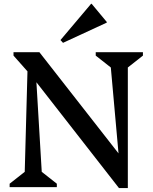

<svg xmlns="http://www.w3.org/2000/svg" viewBox="-20 -957 780 982"><path d="M588.5 4.9 134.2 -577.4V-690H181.5L614 -136.9L590.2 -127.7L546.8 -611.8L469.6 -672.6V-690H711V-672.6L633.8 -611.8V4.9ZM29.3 0V-17.4L106.5 -78.2L120.5 -592L49.1 -672.6V-690H157.1L193.5 -78.2L270.7 -17.4V0ZM302.3 -737.9 289.3 -752.1 445.8 -937.4H448.9L526.2 -844.5V-841.4Z"/></svg>

Font: Platypi Light
Style: Regular
Weight: 300
Designer: David Sargent
Foundry: Bolt Cutter Type
Version: Version 1.200